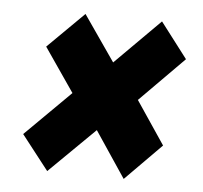

<svg xmlns="http://www.w3.org/2000/svg" viewBox="-39 -571 532 502"><g transform="rotate(5 227.0 -319.5)"><path d="M102 -112 31 -203 150 -321 71 -436 166 -530 249 -410 367 -528 438 -435 322 -318 398 -205 303 -109 222 -230Z"/></g></svg>

Font: Georama
Style: Bold Italic
Weight: 700
Italic angle: -9°
Designer: Jean-Baptiste Levee
Foundry: Production Type
Version: Version 1.000